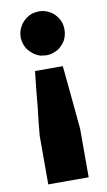

<svg xmlns="http://www.w3.org/2000/svg" viewBox="-85 -566 456 818"><g transform="rotate(-10 143.5 -156.5)"><path d="M143.6 -523.4Q146.5 -522.5 148.4 -522.5Q151.4 -522.5 153.3 -522.5Q163.1 -521.5 172.9 -518.6Q181.6 -515.6 190.4 -510.7Q201.2 -504.9 209 -497.1Q216.8 -489.3 223.6 -479.5Q238.3 -457 238.3 -430.7Q238.3 -428.7 238.3 -427.7Q238.3 -403.3 226.6 -380.9Q220.7 -371.1 212.9 -363.3Q205.1 -354.5 195.3 -347.7Q186.5 -342.8 172.9 -337.9Q159.2 -333 143.6 -333Q130.9 -334 119.1 -335.9Q108.4 -338.9 96.7 -345.7Q86.9 -351.6 79.1 -359.4Q70.3 -367.2 63.5 -377Q49.8 -399.4 48.8 -425.8Q48.8 -426.8 48.8 -428.7Q48.8 -453.1 61.5 -474.6Q67.4 -485.4 75.2 -493.2Q83 -501 92.8 -507.8Q102.5 -514.6 114.3 -518.6Q125 -521.5 137.7 -522.5Q137.7 -522.5 139.6 -522.5Q142.6 -523.4 143.6 -523.4ZM92.8 -275.4Q96.7 -275.4 99.6 -275.4Q103.5 -275.4 107.4 -275.4Q115.2 -275.4 123 -275.4Q130.9 -275.4 139.6 -275.4Q147.5 -275.4 155.3 -275.4Q163.1 -275.4 170.9 -275.4Q179.7 -275.4 187.5 -275.4Q195.3 -275.4 204.1 -275.4Q204.1 -272.5 204.1 -270.5Q204.1 -268.6 205.1 -265.6Q208 -236.3 210.9 -206.1Q213.9 -175.8 216.8 -145.5Q218.8 -125 220.7 -104.5Q222.7 -83 224.6 -62.5Q226.6 -46.9 227.5 -31.2Q229.5 -15.6 230.5 -1Q230.5 0 230.5 0Q230.5 0 230.5 0Q230.5 22.5 230.5 45.9Q230.5 68.4 230.5 90.8Q230.5 106.4 230.5 122.1Q230.5 137.7 230.5 153.3Q230.5 168 230.5 181.6Q230.5 196.3 230.5 210Q228.5 210 225.6 210Q223.6 210 220.7 210Q203.1 210 185.5 210Q168 210 150.4 210Q138.7 210 126 210Q114.3 210 101.6 210Q90.8 210 79.1 210Q67.4 210 55.7 210Q55.7 207 55.7 205.1Q55.7 202.1 55.7 200.2Q55.7 177.7 55.7 154.3Q55.7 131.8 55.7 109.4Q55.7 93.8 55.7 78.1Q55.7 62.5 55.7 46.9Q55.7 35.2 55.7 23.4Q55.7 11.7 55.7 -1Q55.7 -1 55.7 -1Q55.7 -1 55.7 -1Q58.6 -31.2 61.5 -61.5Q65.4 -91.8 68.4 -121.1Q70.3 -142.6 72.3 -163.1Q74.2 -183.6 76.2 -204.1Q78.1 -221.7 80.1 -239.3Q82 -256.8 84 -275.4Q85.9 -275.4 87.9 -275.4Q90.8 -275.4 92.8 -275.4Z"/></g></svg>

Font: LeFont
Style: Bold
Weight: 800
Designer: Leryon MEDIA
Version: Version 1.0